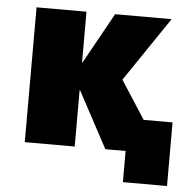

<svg xmlns="http://www.w3.org/2000/svg" viewBox="-48 -569 742 737"><g transform="rotate(5 322.5 -200.0)"><path d="M63.5 0V-519.5H255.9V-324.2H257.8L366.2 -519.5H584L416 -271.5L510.7 -125H622.1V120.1H452.1V0H374L257.8 -216.8H255.9V0Z"/></g></svg>

Font: GenEi M Gothic v2 Black
Style: Regular
Weight: 900
Version: Version 2.0